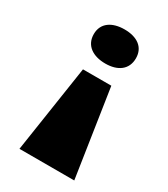

<svg xmlns="http://www.w3.org/2000/svg" viewBox="-178 -597 769 880"><g transform="rotate(30 206.0 -157.5)"><path d="M142 -261 72 200H362L292 -261ZM216 -515C151 -515 104 -485 104 -426C104 -366 151 -335 217 -335C282 -335 327 -366 327 -426C327 -485 282 -515 216 -515Z"/></g></svg>

Font: Sprat Extended Black
Style: Regular
Weight: 900
Width: 9
Designer: Ethan Nakache
Foundry: Collletttivo
Version: Version 2.000;Glyphs 3.2 (3217)